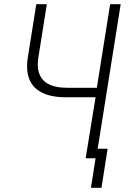

<svg xmlns="http://www.w3.org/2000/svg" viewBox="-20 -750 640 910"><path d="M386 0 433 -289H292Q189 -289 143 -337Q97 -385 112 -479L152 -730H202L162 -479Q139 -334 299 -334H439L502 -730H552L443 -45H490L461 140H411L433 0Z"/></svg>

Font: JetBrains Mono NL Thin
Style: Italic
Weight: 100
Italic angle: -9°
Monospace: yes
Designer: Philipp Nurullin, Konstantin Bulenkov
Foundry: JetBrains
Version: Version 2.305; ttfautohint (v1.8.4.7-5d5b)